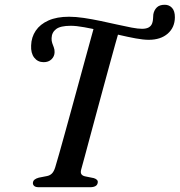

<svg xmlns="http://www.w3.org/2000/svg" viewBox="-20 -782 751 802"><path d="M268.5 -712.1Q296.1 -712.1 330.2 -707.1Q364.2 -702 400.1 -694.5Q435.9 -687 469.4 -679.4Q502.8 -671.8 529.9 -666.7Q556.9 -661.7 573 -661.7Q591.4 -661.7 601.7 -667.8Q612 -673.9 615.9 -685.5Q618.9 -694.3 619.2 -703.4Q619.4 -712.6 620.4 -721.8Q623.5 -739.5 634.9 -750.8Q646.2 -762.1 668.2 -762.1Q686.6 -762.1 698.7 -749Q710.7 -735.8 710.5 -709.6Q710.1 -667.2 680.5 -641.4Q650.9 -615.7 601.1 -615.7Q579.1 -615.7 546.8 -621.6Q514.4 -627.6 477.1 -636.3Q439.8 -645 402.1 -653.7Q364.4 -662.4 331.5 -668.3Q298.5 -674.3 275.3 -674.3Q232.5 -674.3 214.4 -660.5Q196.3 -646.7 195.5 -623Q194.9 -611.4 198.1 -602.2Q201.3 -593 204.8 -584Q208.3 -575.1 208 -563.9Q207.8 -546.8 195.2 -534.4Q182.5 -522 161.7 -522.3Q137.5 -522.6 122.9 -541.3Q108.4 -560.1 110 -592.1Q111 -626.6 129.2 -653.7Q147.5 -680.9 182.5 -696.5Q217.5 -712.1 268.5 -712.1ZM319.3 -74.6Q315.5 -61.1 320 -54.5Q324.4 -47.9 334.9 -45.5L371.9 -38Q390.4 -32 388.3 -19.6Q387.1 -9.5 378.9 -4.8Q370.7 0 356.8 0H141.9Q128.8 0 123 -5.1Q117.1 -10.1 117.4 -17.8Q118 -26.6 124.5 -31.8Q131 -36.9 142 -39.9L176.7 -46.7Q188.9 -49.2 197 -57.4Q205.1 -65.6 210.5 -82.6Q216.9 -103.8 227.5 -141Q238.1 -178.2 251.1 -225.6Q264.2 -273 278.7 -325.8Q293.3 -378.6 307.7 -431.8Q322.2 -484.9 335.4 -533.2Q348.7 -581.4 359.3 -620.1Q369.9 -658.8 376.5 -682.3L480 -662.6Q472.8 -638.5 462 -599.6Q451.2 -560.8 438 -512.6Q424.8 -464.5 410.5 -411.8Q396.2 -359 382.2 -307.3Q368.1 -255.5 355.8 -209.5Q343.5 -163.4 334 -128.3Q324.5 -93.2 319.3 -74.6Z"/></svg>

Font: Fraunces
Style: Italic
Weight: 900
Italic angle: -16°
Version: Version 1.000;[0bf87f6ff]